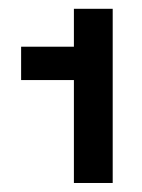

<svg xmlns="http://www.w3.org/2000/svg" viewBox="-20 -923 317 430"><path d="M27.3 -743.7V-818.4H145.5V-903.3H232.4V-513.2H145.5V-743.7Z"/></svg>

Font: Estedad-FD ExtraBold
Style: Regular
Weight: 800
Designer: Amin Abedi
Version: Version 7.3